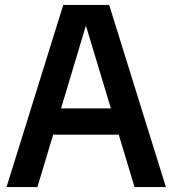

<svg xmlns="http://www.w3.org/2000/svg" viewBox="-20 -760 700 780"><path d="M6.5 0 237 -740H423.5L654 0H526.5L462.5 -213H196L132 0ZM228 -319.5H430.5L329 -656Z"/></svg>

Font: Encode Sans SmCnd SmBold
Style: Regular
Weight: 600
Width: 4
Designer: Multiple Designers
Foundry: Impallari Type
Version: Version 3.002; ttfautohint (v1.8.3) -l 8 -r 50 -G 200 -x 14 